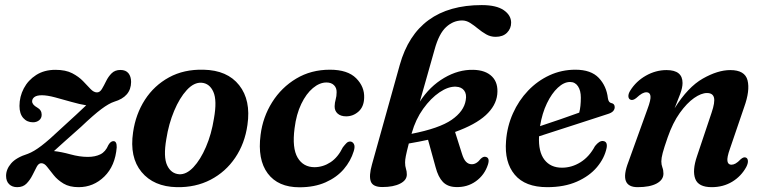

<svg xmlns="http://www.w3.org/2000/svg" viewBox="-20 -744 3077 774"><path d="M450.5 -150Q444.5 -75.5 400.8 -32.5Q357 10.5 297 10.5Q260 10.5 236 -4Q212 -18.5 196.8 -37.5Q181.5 -56.5 170.2 -71.2Q159 -86 147 -86Q136 -86.5 128.2 -72Q120.5 -57.5 111 -38.2Q101.5 -19 87.2 -4.2Q73 10.5 49.5 10.5Q29 10.5 16.8 -1.5Q4.5 -13.5 4.5 -35Q4.5 -61.5 24.8 -85.2Q45 -109 92.5 -124Q116.5 -133 147.2 -156.5Q178 -180 227 -226.5Q262 -258.5 287 -281.5Q312 -304.5 327.5 -319.5Q302 -323.5 268 -333.2Q234 -343 202 -351.5Q170 -360 149 -360Q128.5 -360 119 -353Q109.5 -346 109.5 -335.5Q109.5 -322 130 -310.5Q148 -300.5 148 -281.5Q148 -267.5 137.8 -259.2Q127.5 -251 113 -251Q89 -251 73.8 -268.2Q58.5 -285.5 58.5 -317Q58.5 -354.5 76 -387.8Q93.5 -421 126 -441.8Q158.5 -462.5 203.5 -462.5Q244.5 -462.5 271 -448.8Q297.5 -435 314.8 -417Q332 -399 345 -385.2Q358 -371.5 371 -371.5Q382.5 -371.5 390.8 -385.2Q399 -399 407.8 -417Q416.5 -435 430 -448.5Q443.5 -462 465.5 -462Q487 -462 497.8 -448.8Q508.5 -435.5 508.5 -413.5Q508 -354 440.5 -334Q419 -327 388.5 -304.2Q358 -281.5 306.5 -232.5Q265.5 -196 239.8 -173.2Q214 -150.5 197.5 -135Q226.5 -132 263.8 -121.8Q301 -111.5 334 -111.5Q363.5 -111.5 384.5 -121.8Q405.5 -132 417 -159.5Q426.5 -175.5 437.5 -175Q451 -175 450.5 -150Z M800.5 -463Q896.5 -461 944.2 -400.5Q992 -340 977.5 -240.5Q967 -165.5 928.2 -108.2Q889.5 -51 829 -19.5Q768.5 12 692.5 10.5Q599.5 8.5 550.5 -50.8Q501.5 -110 516.5 -211Q527 -284 564.2 -341.8Q601.5 -399.5 661.5 -432.2Q721.5 -465 800.5 -463ZM702.5 -41.5Q731.5 -40 759.8 -70Q788 -100 810.2 -151.5Q832.5 -203 842.5 -266.5Q855.5 -339 840.2 -373.5Q825 -408 792.5 -410.5Q762 -412.5 733 -381Q704 -349.5 682 -297Q660 -244.5 650.5 -183.5Q638 -111 653.8 -77.5Q669.5 -44 702.5 -41.5Z M1296 -411.5Q1268.5 -411.5 1241.5 -389Q1214.5 -366.5 1194.5 -325Q1174.5 -283.5 1167.5 -227Q1157 -147 1179.8 -108.5Q1202.5 -70 1248.5 -70Q1283 -70.5 1312.8 -90.2Q1342.5 -110 1362 -150Q1370.5 -161 1376.8 -167.2Q1383 -173.5 1392 -173.5Q1401.5 -173 1406.8 -163.2Q1412 -153.5 1406 -134.5Q1394 -95 1365.8 -62Q1337.5 -29 1292.5 -9Q1247.5 11 1187 11Q1101 11 1059.2 -45Q1017.5 -101 1030.5 -200.5Q1039.5 -272 1077 -331.8Q1114.5 -391.5 1174.2 -427.2Q1234 -463 1310 -463Q1381.5 -463 1415.8 -428.5Q1450 -394 1448 -349.5Q1447 -313.5 1425.2 -294.2Q1403.5 -275 1375.5 -275Q1353.5 -275 1341 -286.2Q1328.5 -297.5 1329 -316Q1329.5 -330.5 1333.2 -343.2Q1337 -356 1337 -372Q1337.5 -389.5 1326.5 -400.5Q1315.5 -411.5 1296 -411.5Z M1947 -80.5Q1933.5 -38.5 1898.2 -13.2Q1863 12 1817 10Q1784.5 9 1765.5 -10.5Q1746.5 -30 1736 -70L1705.5 -180.5Q1669 -172.5 1628 -165.5Q1619 -130.5 1616 -115Q1613 -99.5 1613 -89Q1613 -74 1616.5 -63.8Q1620 -53.5 1620 -40.5Q1620 -17.5 1593 -3.8Q1566 10 1521.5 10Q1483 10 1474.8 -12.5Q1466.5 -35 1479.5 -81L1591.5 -482Q1659 -723.5 1922 -723.5Q1981 -723.5 2010.8 -703Q2040.5 -682.5 2040.5 -652.5Q2040.5 -629 2024 -612.2Q2007.5 -595.5 1978 -595.5Q1957.5 -595.5 1940 -605.5Q1922.5 -615.5 1906.5 -628.8Q1890.5 -642 1875 -651.8Q1859.5 -661.5 1843 -661.5Q1807.5 -661.5 1778.5 -635Q1749.5 -608.5 1732 -544.5Q1714.5 -481.5 1699.2 -428.5Q1684 -375.5 1672.5 -334.5Q1712.5 -396 1770.5 -430Q1828.5 -464 1888 -462.5Q1937.5 -461.5 1963.5 -435.5Q1989.5 -409.5 1984.5 -363Q1979.5 -317.5 1938 -279.5Q1896.5 -241.5 1814.5 -212L1842.5 -123.5Q1849.5 -101 1858.8 -91.8Q1868 -82.5 1880 -82Q1900 -80.5 1918 -104Q1929 -114.5 1938.5 -111.5Q1955.5 -107.5 1947 -80.5ZM1640 -208 1639 -204.5Q1751 -226.5 1800.8 -261Q1850.5 -295.5 1857.5 -340Q1862 -364.5 1851.2 -379Q1840.5 -393.5 1818 -394.5Q1787.5 -396 1752 -372Q1716.5 -348 1686 -305.5Q1655.5 -263 1640 -208Z M2425.5 -148Q2417 -106.5 2386.5 -70.2Q2356 -34 2305.5 -11.8Q2255 10.5 2186 10.5Q2097 10.5 2055 -39.8Q2013 -90 2020 -176Q2024.5 -235 2047.8 -287Q2071 -339 2108.8 -378.5Q2146.5 -418 2195.2 -440.5Q2244 -463 2299.5 -463Q2362.5 -463 2393.8 -430Q2425 -397 2430.5 -348.5Q2433 -330.5 2444.5 -328.5Q2457.5 -326 2458 -313Q2458.5 -304 2451.8 -296.2Q2445 -288.5 2427.5 -283.5Q2406 -276.5 2372.2 -265.5Q2338.5 -254.5 2299.2 -241.8Q2260 -229 2221.8 -216.8Q2183.5 -204.5 2153 -194.5Q2150 -132 2174.8 -100Q2199.5 -68 2245.5 -68Q2285 -68 2320.2 -90Q2355.5 -112 2378.5 -155Q2396 -177 2410.5 -175.5Q2430 -174 2425.5 -148ZM2278 -413.5Q2253.5 -413.5 2228.8 -390.5Q2204 -367.5 2184.8 -327.5Q2165.5 -287.5 2157 -235.5Q2195 -248 2239.2 -263.2Q2283.5 -278.5 2315 -290Q2321.5 -314.5 2321.5 -350.5Q2321.5 -379 2310 -396.2Q2298.5 -413.5 2278 -413.5Z M2522 -342Q2514 -345 2513.2 -355.2Q2512.5 -365.5 2520.5 -378.5Q2544 -416.5 2583.8 -439Q2623.5 -461.5 2667 -461.5Q2731.5 -461.5 2731.5 -409.5Q2731.5 -390.5 2722 -365.2Q2712.5 -340 2699.5 -307.5Q2753 -393 2813.2 -427.2Q2873.5 -461.5 2924 -461.5Q2983 -461.5 2993.5 -420.2Q3004 -379 2980 -312.5L2922.5 -144Q2910 -109 2912.5 -94.5Q2915 -80 2928.5 -80Q2936.5 -80 2945.2 -84.8Q2954 -89.5 2966.5 -102.5Q2979 -113 2987.5 -108.5Q2994 -105.5 2995 -95.8Q2996 -86 2988.5 -71Q2968 -33.5 2931.8 -11.5Q2895.5 10.5 2849 10.5Q2795.5 10.5 2782.8 -23Q2770 -56.5 2790 -115L2848.5 -289.5Q2863 -332 2858.2 -350.5Q2853.5 -369 2830 -369Q2807 -369 2778 -348.8Q2749 -328.5 2720.5 -288.8Q2692 -249 2671.5 -190Q2657 -148.5 2651.5 -127.5Q2646 -106.5 2646 -93.5Q2646 -80.5 2650.2 -69.2Q2654.5 -58 2654.5 -44Q2654.5 -19 2627 -4.2Q2599.5 10.5 2550.5 10.5Q2474 10.5 2513 -90.5L2590 -304Q2604.5 -342.5 2602.2 -357.2Q2600 -372 2586 -372Q2577.5 -372 2568 -366.8Q2558.5 -361.5 2544.5 -348.5Q2531 -338 2522 -342Z"/></svg>

Font: Fraunces 72pt S050 SemiBold
Style: Italic
Weight: 600
Italic angle: -16°
Version: Version 1.000; ttfautohint (v1.8.3)